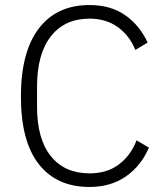

<svg xmlns="http://www.w3.org/2000/svg" viewBox="-20 -730 657 762"><path d="M335 12Q205 12 134 -78.5Q63 -169 63 -347Q63 -524 134 -617Q205 -710 335 -710Q419 -710 476.5 -670Q534 -630 566 -561L517 -532Q494 -589 447.5 -622.5Q401 -656 335 -656Q237 -656 182 -586Q127 -516 127 -386V-307Q127 -178 182 -110Q237 -42 335 -42Q405 -42 452 -77.5Q499 -113 522 -173L571 -144Q540 -72 480 -30Q420 12 335 12Z"/></svg>

Font: IBM Plex Sans KR Light
Style: Regular
Weight: 300
Designer: Mike Abbink; Paul van der Laan; Pieter van Rosmalen; Wujin Sim; Chorong Kim; Dohee Lee;
Foundry: Sandoll Inc.
Version: Version 1.001